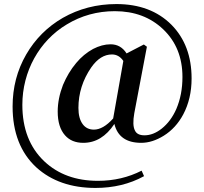

<svg xmlns="http://www.w3.org/2000/svg" viewBox="-20 -751 1005 945"><path d="M450 174C538 174 618 155 689 116L677 89C612 122 541 139 462 139C354 139 266 107 198 43C126 -25 90 -118 90 -235C90 -399 173 -550 309 -631C380 -674 459 -696 545 -696C642 -696 721 -666 783 -607C846 -547 878 -469 878 -372C878 -314 868 -262 848 -215C830 -174 806 -142 776 -118C748 -96 720 -85 691 -85C667 -85 651 -93 644 -109C635 -126 634 -155 641 -194L703 -521L688 -532L603 -488C584 -518 558 -533 524 -533C496 -533 467 -525 438 -510C407 -493 379 -470 355 -441C328 -409 307 -373 290 -333C273 -289 264 -245 264 -202C264 -151 276 -112 300 -85C322 -60 352 -48 390 -48C451 -48 502 -79 543 -141C558 -79 602 -48 675 -48C712 -48 749 -60 786 -83C826 -108 858 -143 882 -188C909 -239 923 -298 923 -365C923 -474 890 -562 824 -629C756 -697 666 -731 553 -731C456 -731 368 -708 289 -663C213 -619 153 -559 109 -483C64 -405 42 -320 42 -227C42 -99 81 1 159 73C233 140 330 174 450 174ZM442 -113C419 -113 400 -122 387 -140C373 -159 366 -185 366 -220C366 -291 387 -358 429 -419C459 -462 493 -483 531 -483C554 -483 573 -472 587 -451L537 -168C504 -131 472 -113 442 -113Z"/></svg>

Font: AllPunType Bold
Style: Regular
Weight: 700
Version: 1.0